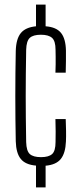

<svg xmlns="http://www.w3.org/2000/svg" viewBox="-20 -820 349 840"><path d="M137.5 0V-95.5Q91 -99.5 70.8 -124.8Q50.5 -150 49 -201.5Q48 -248 47.5 -298Q47 -348 47 -399.2Q47 -450.5 47.5 -500.5Q48 -550.5 49 -597.5Q50.5 -650 71 -675.2Q91.5 -700.5 137.5 -705V-800H179.5V-705Q226.5 -701.5 247 -676Q267.5 -650.5 268.5 -598.5Q268.5 -578.5 268.5 -553.8Q268.5 -529 267.5 -502H222.5Q223.5 -521 223.5 -538.8Q223.5 -556.5 223.5 -572.8Q223.5 -589 223 -602Q223 -640.5 207.8 -654.2Q192.5 -668 159 -668Q125 -668 110.2 -654.2Q95.5 -640.5 94.5 -602Q93.5 -544 93 -495.2Q92.5 -446.5 92.5 -400.2Q92.5 -354 93 -305.2Q93.5 -256.5 94.5 -198.5Q95.5 -159.5 110.5 -146Q125.5 -132.5 159.5 -132.5Q193 -132.5 208 -146Q223 -159.5 223 -198.5Q223.5 -219.5 223.5 -244.2Q223.5 -269 222.5 -299H267.5Q268.5 -272.5 269 -247.5Q269.5 -222.5 268.5 -201.5Q266.5 -150 246 -124.5Q225.5 -99 179.5 -95V0Z"/></svg>

Font: Big Shoulders Display Thin Light
Style: Regular
Weight: 300
Version: Version 2.002